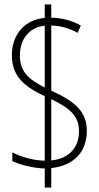

<svg xmlns="http://www.w3.org/2000/svg" viewBox="-20 -780 441 858"><path d="M180 -27V58H209V-29C313 -40 368 -104 368 -195C368 -280 317 -326 209 -375V-666C253 -665 291 -653 327 -633L341 -666C302 -688 258 -700 209 -701V-760H180V-700C94 -693 33 -629 33 -533C33 -440 87 -394 180 -350V-62C131 -62 71 -80 35 -99V-60C69 -44 125 -29 180 -27ZM180 -665V-389C109 -425 69 -458 69 -532C69 -611 116 -659 180 -665ZM209 -63V-337C295 -295 333 -261 333 -193C333 -116 283 -70 209 -63Z"/></svg>

Font: Noto Sans Myanmar ExtraCondensed ExtraLight
Style: Regular
Weight: 200
Width: 2
Designer: Monotype Design Team
Foundry: Monotype Imaging Inc.
Version: Version 2.107